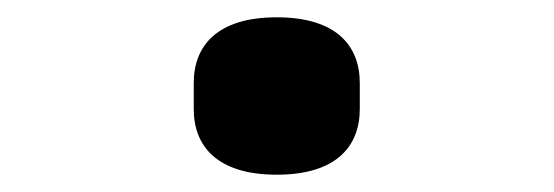

<svg xmlns="http://www.w3.org/2000/svg" viewBox="-20 -415 640 222"><path d="M300 -213C369 -213 396 -246 396 -289V-319C396 -362 369 -395 300 -395C231 -395 204 -362 204 -319V-289C204 -246 231 -213 300 -213Z"/></svg>

Font: IBM Mono SemiBold
Style: Regular
Weight: 600
Monospace: yes
Designer: Mike Abbink, Paul van der Laan, Pieter van Rosmalen
Foundry: Bold Monday
Version: Version 2.3